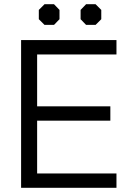

<svg xmlns="http://www.w3.org/2000/svg" viewBox="-20 -890 622 910"><path d="M80 -700H532V-632H156V-386H503V-318H156V-68H532V0H80ZM164 -799V-843L191 -870H236L262 -843V-799L236 -772H191ZM362 -799V-843L388 -870H433L460 -843V-799L433 -772H388Z"/></svg>

Font: Chakra Petch
Style: Regular
Weight: 400
Designer: Katatrad Aksorn Co.,Ltd.
Foundry: Cadson Demak Co.,Ltd.
Version: Version 1.000; ttfautohint (v1.6)